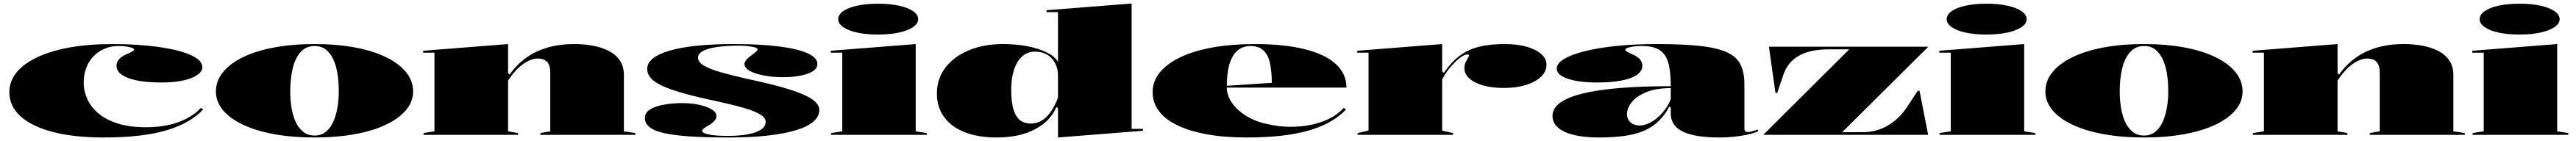

<svg xmlns="http://www.w3.org/2000/svg" viewBox="-20 -765 14592 800"><path d="M565 15Q400 15 280.5 -16Q161 -47 97 -104.5Q33 -162 33 -242Q33 -305 75 -355.5Q117 -406 195 -442Q273 -478 379 -496.5Q485 -515 614 -515Q721 -515 814 -506Q907 -497 977.5 -480Q1048 -463 1087 -438.5Q1126 -414 1126 -384Q1126 -359 1096.5 -339Q1067 -319 1015.5 -308Q964 -297 898 -297Q774 -297 707 -322Q640 -347 640 -392Q640 -412 653.5 -428Q667 -444 692 -455Q739 -474 739 -484Q739 -489 727.5 -493.5Q716 -498 696 -501Q676 -504 650 -504Q608 -504 572 -488.5Q536 -473 509.5 -445.5Q483 -418 468.5 -380Q454 -342 454 -296Q454 -249 474 -204Q494 -159 536.5 -122.5Q579 -86 646.5 -64.5Q714 -43 808 -43Q873 -43 930.5 -55Q988 -67 1036 -91.5Q1084 -116 1118 -153L1131 -144Q1095 -106 1044.5 -76.5Q994 -47 926 -26.5Q858 -6 768.5 4.5Q679 15 565 15Z M1762 -515Q1887 -515 1989.5 -496Q2092 -477 2166 -441Q2240 -405 2280 -355.5Q2320 -306 2320 -246Q2320 -188 2279.5 -140Q2239 -92 2165 -57Q2091 -22 1988.5 -3.5Q1886 15 1762 15Q1637 15 1534.5 -3.5Q1432 -22 1357.5 -57Q1283 -92 1243 -140Q1203 -188 1203 -246Q1203 -306 1243 -355.5Q1283 -405 1357.5 -441Q1432 -477 1534.5 -496Q1637 -515 1762 -515ZM1762 -504Q1713 -504 1682 -468.5Q1651 -433 1637.5 -374.5Q1624 -316 1624 -246Q1624 -198 1631.5 -152.5Q1639 -107 1655.5 -72Q1672 -37 1698 -16.5Q1724 4 1762 4Q1798 4 1824 -16Q1850 -36 1866.5 -71.5Q1883 -107 1891 -152Q1899 -197 1899 -246Q1899 -298 1892 -344.5Q1885 -391 1868.5 -427Q1852 -463 1826 -483.5Q1800 -504 1762 -504Z M3579 -10V0H3041V-10L3097 -20V-352Q3097 -395 3079 -414Q3061 -433 3026 -433Q3006 -433 2984.5 -424.5Q2963 -416 2941 -400Q2919 -384 2898 -360.5Q2877 -337 2858 -308V-20L2914 -10V0H2379V-10L2441 -20V-466H2377V-477L2858 -515V-350L2867 -342Q2907 -399 2961 -437.5Q3015 -476 3083 -495.5Q3151 -515 3232 -515Q3291 -515 3342 -505Q3393 -495 3431.5 -474.5Q3470 -454 3492 -420.5Q3514 -387 3514 -340V-20Z M4109 15Q3979 15 3888.5 9Q3798 3 3741 -10Q3684 -23 3658.5 -44.5Q3633 -66 3633 -95Q3633 -127 3663.5 -145Q3694 -163 3742.5 -171.5Q3791 -180 3844 -180Q3898 -180 3942 -170Q3986 -160 4012 -144Q4038 -128 4038 -107Q4038 -93 4029.5 -82.5Q4021 -72 4003 -59Q3979 -46 3968 -37Q3957 -28 3957 -22Q3957 -16 3970 -9.5Q3983 -3 4015.5 1.5Q4048 6 4106 6Q4166 6 4213.5 -2.5Q4261 -11 4289 -28.5Q4317 -46 4317 -75Q4317 -96 4287.5 -115Q4258 -134 4189 -154Q4120 -174 4001 -199Q3869 -228 3791 -254.5Q3713 -281 3679.5 -309.5Q3646 -338 3646 -373Q3646 -441 3774.5 -478Q3903 -515 4139 -515Q4287 -515 4392.5 -501.5Q4498 -488 4554 -463Q4610 -438 4610 -402Q4610 -376 4582 -359.5Q4554 -343 4510 -335Q4466 -327 4416 -327Q4376 -327 4337 -332Q4298 -337 4266.5 -346.5Q4235 -356 4216 -370Q4197 -384 4197 -402Q4197 -423 4240 -454Q4258 -467 4264.5 -473.5Q4271 -480 4271 -484Q4271 -489 4263.5 -493Q4256 -497 4242 -499.5Q4228 -502 4208.5 -504Q4189 -506 4163 -506Q4094 -506 4042.5 -498.5Q3991 -491 3962.5 -476Q3934 -461 3934 -437Q3934 -412 3968.5 -392Q4003 -372 4065 -354.5Q4127 -337 4206 -319Q4358 -287 4449 -258.5Q4540 -230 4580.5 -201.5Q4621 -173 4621 -142Q4621 -104 4587.5 -75Q4554 -46 4488 -26Q4422 -6 4326.5 4.5Q4231 15 4109 15Z M4953 -569Q4887 -569 4836 -580Q4785 -591 4756.5 -611Q4728 -631 4728 -656Q4728 -682 4756.5 -702Q4785 -722 4836 -733Q4887 -744 4953 -744Q5020 -744 5071 -733Q5122 -722 5151.5 -702Q5181 -682 5181 -656Q5181 -631 5151.5 -611Q5122 -591 5071 -580Q5020 -569 4953 -569ZM4688 0V-10L4751 -20V-466H4686V-477L5167 -515V-20L5230 -10V0Z M6390 -745V-34H6454V-23L5973 15V-151L5964 -158Q5948 -119 5918 -87.5Q5888 -56 5844.5 -32.5Q5801 -9 5746.5 3Q5692 15 5626 15Q5521 15 5445.5 -14.5Q5370 -44 5328.5 -100Q5287 -156 5287 -234Q5287 -318 5335 -381Q5383 -444 5467.5 -479.5Q5552 -515 5662 -515Q5736 -515 5800 -502.5Q5864 -490 5909.5 -467.5Q5955 -445 5973 -414V-696H5908V-707ZM5843 -472Q5800 -472 5770 -445Q5740 -418 5724 -369.5Q5708 -321 5708 -258Q5708 -183 5722 -140.5Q5736 -98 5760.5 -81Q5785 -64 5818 -64Q5845 -64 5868.5 -74.5Q5892 -85 5911 -105Q5930 -125 5945.5 -152Q5961 -179 5973 -211V-335Q5973 -367 5963 -392.5Q5953 -418 5935.5 -436Q5918 -454 5894.5 -463Q5871 -472 5843 -472Z M7088 -515Q7256 -515 7372 -485.5Q7488 -456 7547.5 -401Q7607 -346 7607 -268H6926V-278L7184 -295Q7184 -361 7173.5 -408Q7163 -455 7136 -479.5Q7109 -504 7063 -504Q7023 -504 6993 -481Q6963 -458 6946 -406.5Q6929 -355 6929 -270Q6929 -235 6946 -202Q6963 -169 6994.5 -140.5Q7026 -112 7069 -91Q7112 -70 7164 -60Q7225 -46 7286.5 -45.5Q7348 -45 7405 -56.5Q7462 -68 7510 -92Q7558 -116 7592 -153L7605 -144Q7569 -106 7518.5 -76.5Q7468 -47 7400 -26.5Q7332 -6 7242.5 4.5Q7153 15 7039 15Q6915 15 6816.5 -3Q6718 -21 6649.5 -54Q6581 -87 6545 -134.5Q6509 -182 6509 -242Q6509 -305 6551 -355.5Q6593 -406 6670 -442Q6747 -478 6853 -496.5Q6959 -515 7088 -515Z M7670 0V-10L7732 -24V-466H7668V-477L8149 -515V-360L8159 -352Q8187 -393 8216.5 -421.5Q8246 -450 8281 -470Q8325 -494 8379 -504.5Q8433 -515 8505 -515Q8575 -515 8627.5 -500Q8680 -485 8710 -458.5Q8740 -432 8740 -398Q8740 -359 8709 -329.5Q8678 -300 8624 -283Q8570 -266 8499 -266Q8430 -266 8380 -280.5Q8330 -295 8302.5 -320.5Q8275 -346 8275 -378Q8275 -396 8281.5 -410.5Q8288 -425 8294.5 -435Q8301 -445 8301 -450Q8301 -456 8292 -456Q8278 -456 8257 -442Q8236 -428 8213 -403Q8194 -384 8177.5 -361Q8161 -338 8149 -314V-24L8211 -10V0Z M9365 -515Q9516 -515 9613 -504Q9710 -493 9764 -467.5Q9818 -442 9839.5 -398Q9861 -354 9861 -288V-35Q9861 -26 9866 -21Q9871 -16 9880 -16Q9891 -16 9905.5 -20Q9920 -24 9938 -30V-20Q9917 -10 9882 -2Q9847 6 9804.5 10.5Q9762 15 9719 15Q9580 15 9512 -18.5Q9444 -52 9444 -120Q9444 -129 9444 -133.5Q9444 -138 9444 -143Q9444 -148 9444 -154L9436 -161Q9411 -113 9376.5 -79Q9342 -45 9294.5 -24Q9247 -3 9183 6Q9119 15 9035 15Q8955 15 8896.5 1Q8838 -13 8806 -40.5Q8774 -68 8774 -107Q8774 -192 8943.5 -234Q9113 -276 9444 -276Q9444 -357 9430.5 -407Q9417 -457 9381.5 -480.5Q9346 -504 9282 -504Q9253 -504 9231.5 -501Q9210 -498 9198 -493Q9186 -488 9186 -482Q9186 -478 9196 -472Q9206 -466 9230 -455Q9283 -432 9283 -392Q9283 -347 9216 -322Q9149 -297 9025 -297Q8922 -297 8860 -318.5Q8798 -340 8798 -376Q8798 -405 8840 -430.5Q8882 -456 8958.5 -475Q9035 -494 9138.5 -504.5Q9242 -515 9365 -515ZM9444 -265Q9361 -265 9306 -242.5Q9251 -220 9223.5 -186Q9196 -152 9196 -117Q9196 -98 9205.5 -83Q9215 -68 9231.5 -60.5Q9248 -53 9268 -53Q9290 -53 9315 -63.5Q9340 -74 9364 -93.5Q9388 -113 9409.5 -141Q9431 -169 9444 -203Z M9968 0 10455 -485H10341Q10234 -485 10171 -449.5Q10108 -414 10083 -344L10047 -238H10037L10000 -500H10903L10415 -15H10532Q10607 -15 10670.5 -51Q10734 -87 10780 -154L10843 -250H10853L10902 0Z M11232 -569Q11166 -569 11115 -580Q11064 -591 11035.5 -611Q11007 -631 11007 -656Q11007 -682 11035.5 -702Q11064 -722 11115 -733Q11166 -744 11232 -744Q11299 -744 11350 -733Q11401 -722 11430.5 -702Q11460 -682 11460 -656Q11460 -631 11430.5 -611Q11401 -591 11350 -580Q11299 -569 11232 -569ZM10967 0V-10L11030 -20V-466H10965V-477L11446 -515V-20L11509 -10V0Z M12125 -515Q12250 -515 12352.5 -496Q12455 -477 12529 -441Q12603 -405 12643 -355.5Q12683 -306 12683 -246Q12683 -188 12642.5 -140Q12602 -92 12528 -57Q12454 -22 12351.5 -3.5Q12249 15 12125 15Q12000 15 11897.5 -3.5Q11795 -22 11720.5 -57Q11646 -92 11606 -140Q11566 -188 11566 -246Q11566 -306 11606 -355.5Q11646 -405 11720.5 -441Q11795 -477 11897.5 -496Q12000 -515 12125 -515ZM12125 -504Q12076 -504 12045 -468.5Q12014 -433 12000.5 -374.5Q11987 -316 11987 -246Q11987 -198 11994.5 -152.5Q12002 -107 12018.5 -72Q12035 -37 12061 -16.5Q12087 4 12125 4Q12161 4 12187 -16Q12213 -36 12229.5 -71.5Q12246 -107 12254 -152Q12262 -197 12262 -246Q12262 -298 12255 -344.5Q12248 -391 12231.5 -427Q12215 -463 12189 -483.5Q12163 -504 12125 -504Z M13942 -10V0H13404V-10L13460 -20V-352Q13460 -395 13442 -414Q13424 -433 13389 -433Q13369 -433 13347.5 -424.5Q13326 -416 13304 -400Q13282 -384 13261 -360.5Q13240 -337 13221 -308V-20L13277 -10V0H12742V-10L12804 -20V-466H12740V-477L13221 -515V-350L13230 -342Q13270 -399 13324 -437.5Q13378 -476 13446 -495.5Q13514 -515 13595 -515Q13654 -515 13705 -505Q13756 -495 13794.5 -474.5Q13833 -454 13855 -420.5Q13877 -387 13877 -340V-20Z M14251 -569Q14185 -569 14134 -580Q14083 -591 14054.5 -611Q14026 -631 14026 -656Q14026 -682 14054.5 -702Q14083 -722 14134 -733Q14185 -744 14251 -744Q14318 -744 14369 -733Q14420 -722 14449.5 -702Q14479 -682 14479 -656Q14479 -631 14449.5 -611Q14420 -591 14369 -580Q14318 -569 14251 -569ZM13986 0V-10L14049 -20V-466H13984V-477L14465 -515V-20L14528 -10V0Z"/></svg>

Font: Kalnia Expanded SemiBold
Style: Regular
Weight: 600
Width: 7
Designer: Frida Medrano
Foundry: Frida Medrano
Version: Version 1.105